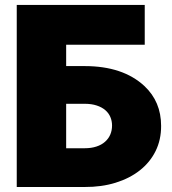

<svg xmlns="http://www.w3.org/2000/svg" viewBox="-20 -747 686 767"><path d="M318.2 0H46.9V-727.3H558.2V-568.2H244.3V-483H318.2Q470.9 -483 556.8 -403.4Q623.6 -340.9 623.6 -244.3Q623.9 -188.9 601.6 -143.6Q579.2 -98.4 538.5 -66.4Q497.9 -34.4 441.6 -17Q385.3 0.4 318.2 0ZM318.2 -154.8Q344.8 -154.8 365.2 -161.6Q385.7 -168.3 399.5 -180.6Q413.4 -192.8 420.5 -209.3Q427.6 -225.9 427.6 -245.7Q427.6 -263.8 420.8 -279.7Q414.1 -295.5 400.4 -307.2Q386.7 -318.9 366.1 -325.6Q345.5 -332.4 318.2 -332.4H244.3V-154.8Z"/></svg>

Font: Linik Sans Black
Style: Regular
Weight: 900
Designer: Fonts by Rasmus Andersson / Changes by Cristiano Sobral with parts from Marc Monis
Foundry: rsms
Version: Version 3.020; ttfautohint (v1.6)